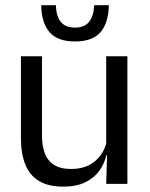

<svg xmlns="http://www.w3.org/2000/svg" viewBox="-20 -703 573 734"><path d="M140.5 -488V-184.5Q140.5 -146 151.2 -117.2Q162 -88.5 186.5 -72.8Q211 -57 252.5 -57Q291.5 -57 319.5 -71.2Q347.5 -85.5 365.2 -110.5Q383 -135.5 389.5 -167L404 -109.5H386.5Q379 -76.5 359 -49.2Q339 -22 305.2 -5.8Q271.5 10.5 222 10.5Q164.5 10.5 128.8 -11.2Q93 -33 76.5 -74.8Q60 -116.5 60 -175.5V-488ZM467 -488V0H386L389.5 -117L386 -122V-488ZM266.5 -544.5Q200 -544.5 169.2 -580.2Q138.5 -616 137.5 -683H193.5Q195 -640.5 212.8 -619Q230.5 -597.5 266.5 -597.5Q302.5 -597.5 320.2 -619Q338 -640.5 340 -683H396Q395 -616 364.5 -580.2Q334 -544.5 266.5 -544.5Z"/></svg>

Font: Anek Latin Medium
Style: Regular
Weight: 400
Version: Version 1.003